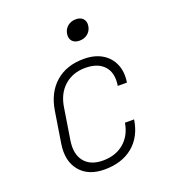

<svg xmlns="http://www.w3.org/2000/svg" viewBox="-140 -870 880 985"><g transform="rotate(-20 300.0 -377.5)"><path d="M263 10Q174 10 129 -45Q84 -100 98 -190L125 -360Q140 -455 200 -507.5Q260 -560 354 -560Q413 -560 453.5 -536Q494 -512 512.5 -469Q531 -426 522 -370H472Q483 -438 449 -476Q415 -514 346 -514Q278 -514 232 -473.5Q186 -433 175 -360L148 -190Q137 -118 170 -77Q203 -36 271 -36Q340 -36 385.5 -74.5Q431 -113 442 -180H492Q478 -89 418 -39.5Q358 10 263 10ZM368 -655Q342 -655 328.5 -670Q315 -685 319 -710Q323 -735 341.5 -750Q360 -765 386 -765Q412 -765 425.5 -750Q439 -735 435 -710Q431 -685 412.5 -670Q394 -655 368 -655Z"/></g></svg>

Font: JetBrains Mono NL Thin
Style: Italic
Weight: 100
Italic angle: -9°
Monospace: yes
Designer: Philipp Nurullin, Konstantin Bulenkov
Foundry: JetBrains
Version: Version 2.305; ttfautohint (v1.8.4.7-5d5b)